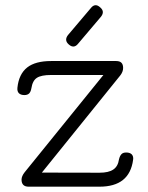

<svg xmlns="http://www.w3.org/2000/svg" viewBox="-20 -702 556 722"><path d="M239 -534.5C239 -534.5 239 -534.5 239 -534.5C226.5 -545 225.5 -557 235.5 -570C235.5 -570 235.5 -570 235.5 -570C235.5 -570 321.5 -671.5 321.5 -671.5C332 -685 344 -686 356.5 -674.5C356.5 -674.5 356.5 -674.5 356.5 -674.5C369 -664 370 -652.5 360 -639.5C360 -639.5 360 -639.5 360 -639.5C360 -639.5 274 -538 274 -538C263.5 -524.5 251.5 -523.5 239 -534.5ZM354 0C354 0 87.5 0 87.5 0C70 0 61 -9 61 -26.5C61 -26.5 61 -26.5 61 -26.5C61 -35 65 -44.5 72.5 -54C72.5 -54 72.5 -54 72.5 -54C72.5 -54 378.5 -432 378.5 -432C378.5 -432 398.5 -420 398.5 -420C398.5 -420 172 -420 172 -420C147.5 -420 130 -416.5 119 -409.5C108 -402.5 101 -389.5 98 -370C98 -370 98 -370 98 -370C96.5 -361.5 94 -355.5 90 -351C85.5 -346.5 79.5 -344.5 71.5 -344.5C71.5 -344.5 71.5 -344.5 71.5 -344.5C62.5 -344.5 55.5 -347 51 -351.5C46.5 -356 44.5 -363 45.5 -372C45.5 -372 45.5 -372 45.5 -372C49 -406.5 61.5 -432 82.5 -448.5C103 -464.5 133 -472.5 172 -472.5C172 -472.5 172 -472.5 172 -472.5C172 -472.5 417 -472.5 417 -472.5C434.5 -472.5 443 -464 443 -446.5C443 -446.5 443 -446.5 443 -446.5C443 -437 439.5 -427.5 432 -418C432 -418 432 -418 432 -418C432 -418 131 -45 131 -45C131 -45 112.5 -53 112.5 -53C112.5 -53 354 -52.5 354 -52.5C377 -52.5 394.5 -56.5 406 -64.5C417.5 -72 425 -85 427.5 -103C427.5 -103 427.5 -103 427.5 -103C429.5 -111.5 432.5 -117.5 436.5 -122C440.5 -126.5 446.5 -128.5 455 -128.5C455 -128.5 455 -128.5 455 -128.5C464 -128.5 471 -126 475.5 -121.5C480 -116.5 482 -109.5 480.5 -101C480.5 -101 480.5 -101 480.5 -101C471.5 -33.5 429.5 0 354 0C354 0 354 0 354 0Z"/></svg>

Font: Jura-Fortis-Regular
Style: Regular
Weight: 500
Designer: Daniel Johnson, Alexei Vanyashin, Mirko Velimirovic
Foundry: Daniel Johnson
Version: ""